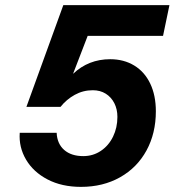

<svg xmlns="http://www.w3.org/2000/svg" viewBox="-20 -718 690 749"><path d="M57 -200H201Q203 -157 230.5 -133Q258 -109 305 -109Q343 -109 373.5 -129.5Q404 -150 421 -185Q438 -220 438 -262Q438 -292 426 -315.5Q414 -339 392.5 -352.5Q371 -366 342 -366Q304 -366 271.5 -348Q239 -330 216 -301H83L227 -698H641L616 -578H322L265 -430Q325 -487 410 -487Q463 -487 503.5 -462.5Q544 -438 566 -392Q588 -346 588 -284Q588 -198 551.5 -131Q515 -64 448.5 -26.5Q382 11 296 11Q221 11 165.5 -18Q110 -47 81.5 -95.5Q53 -144 57 -200Z"/></svg>

Font: Azeret Mono SemiBold
Style: Italic
Weight: 600
Italic angle: -12°
Designer: Martin Vácha
Foundry: Displaay
Version: Version 1.000; Glyphs 3.0.3, build 3074